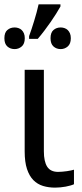

<svg xmlns="http://www.w3.org/2000/svg" viewBox="-34 -858 381 888"><path d="M168.9 -535.2V-158.2Q168.9 -110.8 184.3 -86.9Q199.7 -63 234.9 -63Q243.7 -63 254.6 -64Q265.6 -64.9 275.9 -66.4Q286.1 -67.9 294.9 -69.8Q303.7 -71.8 308.1 -73.2V-5.9Q301.8 -2.9 291.7 0Q281.7 2.9 270 5.1Q258.3 7.3 245.6 8.5Q232.9 9.8 221.2 9.8Q190.9 9.8 165 2Q139.2 -5.9 120.4 -24.9Q101.6 -43.9 90.8 -76.4Q80.1 -108.9 80.1 -158.2V-535.2ZM100.6 -690.9Q106 -705.6 112.1 -723.9Q118.2 -742.2 124 -761.5Q129.9 -780.8 135.3 -800.5Q140.6 -820.3 144.5 -837.9H245.6V-828.1Q236.8 -812.5 225.1 -793.7Q213.4 -774.9 199.7 -755.4Q186 -735.8 171.1 -716.1Q156.2 -696.3 140.6 -678.2H100.6ZM-13.7 -681.2Q-13.7 -707.5 0 -719.2Q13.7 -731 33.7 -731Q43 -731 51.5 -728Q60.1 -725.1 66.4 -719Q72.8 -712.9 76.7 -703.6Q80.6 -694.3 80.6 -681.2Q80.6 -655.3 66.4 -643.1Q52.2 -630.9 33.7 -630.9Q13.7 -630.9 0 -643.1Q-13.7 -655.3 -13.7 -681.2ZM199.7 -681.2Q199.7 -707.5 213.4 -719.2Q227.1 -731 246.6 -731Q255.9 -731 264.4 -728Q272.9 -725.1 279.3 -719Q285.6 -712.9 289.6 -703.6Q293.5 -694.3 293.5 -681.2Q293.5 -655.3 279.3 -643.1Q265.1 -630.9 246.6 -630.9Q227.1 -630.9 213.4 -643.1Q199.7 -655.3 199.7 -681.2Z"/></svg>

Font: Droid Sans
Style: Regular
Weight: 400
Foundry: Ascender Corporation
Version: Version 1.00 build 114